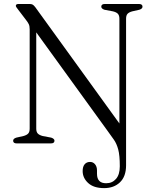

<svg xmlns="http://www.w3.org/2000/svg" viewBox="-20 -720 761 964"><path d="M520 -63 162 -557.5V-74Q162 -57.5 169.8 -49.5Q177.5 -41.5 194.5 -37L237 -29Q253.5 -23.5 253.5 -13.5Q253.5 0 235.5 0H64Q46 0 46 -13.5Q46 -24 62 -29L97.5 -37Q114 -41.5 121.5 -49.5Q129 -57.5 129 -74V-573Q129 -589 124.5 -598.5Q120 -608 110.5 -620L69 -674.5Q59.5 -686 59.5 -690.5Q59.5 -700 72.5 -700H129Q138 -700 144 -696.8Q150 -693.5 157.5 -683.5L579.5 -100V-626Q579.5 -642.5 571.8 -650.8Q564 -659 547 -663L504.5 -671Q488.5 -676.5 488.5 -686.5Q488.5 -700 506.5 -700H677.5Q695.5 -700 695.5 -686.5Q695.5 -676 679.5 -671L644 -663Q627.5 -658.5 620.2 -650.5Q613 -642.5 613 -626V110Q613 166 582.5 195.2Q552 224.5 503 224.5Q450.5 224.5 422.8 199Q395 173.5 395 139Q395 116.5 405 104.8Q415 93 432 93Q447.5 93 457.2 104.8Q467 116.5 467 136V152.5Q467 200.5 513.5 200Q543.5 200 562.5 178.2Q581.5 156.5 581.5 115Q581.5 60 573.5 30.2Q565.5 0.5 551.5 -19Q537.5 -38.5 520 -63Z"/></svg>

Font: Fraunces 72pt S050 Light
Style: Regular
Weight: 300
Version: Version 1.000; ttfautohint (v1.8.3)